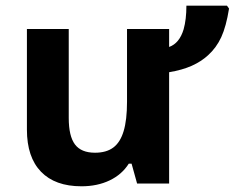

<svg xmlns="http://www.w3.org/2000/svg" viewBox="-20 -649 830 679"><path d="M75.2 -190.4V-546.4H223.1V-231.9Q223.1 -167.5 245.1 -138.2Q267.1 -108.9 315.9 -108.9Q356 -108.9 380.6 -127.2Q405.3 -145.5 417.2 -185.1Q429.2 -224.6 429.2 -289.1V-546.4H578.1V-482.9Q614.7 -496.1 629.4 -545.4Q639.2 -580.1 639.2 -628.9H782.7L790 -618.7Q779.8 -555.2 762.5 -517.6Q745.1 -480 715.8 -453.6Q691.4 -431.2 658 -416.3Q624.5 -401.4 578.1 -393.6V0H464.8L445.3 -70.3H435.5Q411.1 -31.7 367.7 -11Q324.2 9.8 268.1 9.8Q174.8 9.8 125 -41.7Q75.2 -93.3 75.2 -190.4Z"/></svg>

Font: Viking Open Sans
Style: Bold
Weight: 700
Foundry: Ascender Corporation
Version: Version 2.001